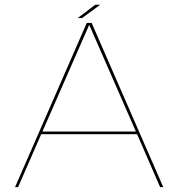

<svg xmlns="http://www.w3.org/2000/svg" viewBox="-20 -772 736 792"><path d="M42 0H54.5L150 -218.5H545.5L640.5 0H653.5L358 -677.5H338ZM155 -229.5 347.5 -668.5H348.5L540.5 -229.5ZM300.5 -697.5H318.5L393.5 -752.5H373Z"/></svg>

Font: Anybody SemiExpanded Thin
Style: Regular
Weight: 250
Width: 6
Version: Version 1.113;gftools[0.9.25]